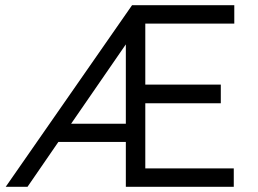

<svg xmlns="http://www.w3.org/2000/svg" viewBox="-20 -720 995 740"><path d="M2 0 489 -700H883V-629H540V-394H831V-322H540V-71H881V0H465V-173H205L86 0ZM465 -243V-549L254 -243Z"/></svg>

Font: Lexend Light
Style: Regular
Weight: 300
Designer: Bonnie Shaver-Troup, Thomas Jockin
Foundry: Lexend
Version: Version 1.007; ttfautohint (v1.8.3)